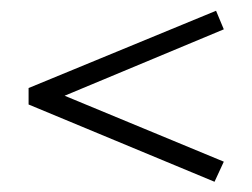

<svg xmlns="http://www.w3.org/2000/svg" viewBox="-20 -412 478 364"><path d="M386.7 -67.4 404.3 -105.5 102.5 -230.5 404.3 -356.4 389.6 -391.6 34.2 -245.1V-213.9Z"/></svg>

Font: Abhaya Libre
Style: Bold
Weight: 700
Designer: Pushpananda Ekanayake, Sol Matas, Pathum Egodawatta
Foundry: Mooniak
Version: Version 1.050 ; ttfautohint (v1.6)